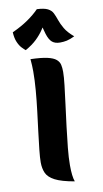

<svg xmlns="http://www.w3.org/2000/svg" viewBox="-119 -1167 668 1249"><g transform="rotate(-10 214.5 -542.0)"><path d="M318 -684Q318 -652 311.5 -596Q305 -540 296 -471Q287 -402 278 -330Q269 -258 262.5 -192.5Q256 -127 256 -78Q256 -3 269 31Q183 16 141 -6Q99 -28 85.5 -58.5Q72 -89 72 -129Q72 -160 77.5 -211.5Q83 -263 91 -327Q99 -391 107.5 -460Q116 -529 121.5 -596Q127 -663 127 -720Q127 -739 126 -760Q125 -781 123 -802Q194 -800 233.5 -791Q273 -782 291 -766.5Q309 -751 313.5 -730.5Q318 -710 318 -684ZM103 -865Q94 -872 79.5 -887Q65 -902 53.5 -928.5Q42 -955 40 -994Q101 -1022 145 -1052.5Q189 -1083 220 -1115Q268 -1113 291.5 -1101Q315 -1089 325 -1068.5Q335 -1048 344 -1021.5Q353 -995 371 -964Q389 -933 429 -899Q398 -884 376.5 -879.5Q355 -875 332 -875Q299 -875 280 -891Q261 -907 248.5 -946.5Q236 -986 221 -1058L266 -1038Q247 -1007 227 -977Q207 -947 178 -919Q149 -891 103 -865Z"/></g></svg>

Font: Merienda Black
Style: Regular
Weight: 900
Designer: Eduardo Rodriguez Tunni
Foundry: Eduardo Rodriguez Tunni
Version: Version 2.001